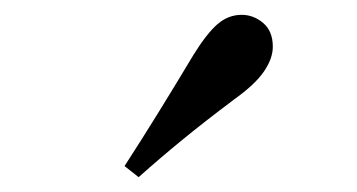

<svg xmlns="http://www.w3.org/2000/svg" viewBox="-20 -859 482 259"><path d="M148 -635Q170 -669 192 -704.5Q214 -740 241 -785Q259 -814 273.5 -826.5Q288 -839 306 -839Q322 -839 335 -828Q348 -817 348 -796Q348 -780 336 -762.5Q324 -745 296 -725Q256 -695 225.5 -670Q195 -645 167 -620Z"/></svg>

Font: Noto Serif KR SemiBold
Style: Regular
Weight: 600
Designer: Ryoko NISHIZUKA 西塚涼子 (kana & ideographs); Frank Grießhammer (Latin, Greek & Cyrillic); Wenlong ZHANG 张文龙 (bopomofo); San
Foundry: Adobe
Version: Version 2.003-H1;hotconv 1.1.1;makeotfexe 2.6.0